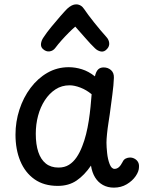

<svg xmlns="http://www.w3.org/2000/svg" viewBox="-20 -851 662 880"><path d="M51 -234Q51 -293 69 -348.5Q87 -404 120 -448Q153 -492 197.5 -517.5Q242 -543 295 -543Q325 -543 355.5 -533.5Q386 -524 415 -501Q420 -523 429.5 -532.5Q439 -542 455 -542Q475 -542 489 -529.5Q503 -517 502 -494Q501 -463 495 -417.5Q489 -372 483 -327Q481 -313 477 -287.5Q473 -262 470.5 -237Q468 -212 468 -197Q468 -178 471 -149.5Q474 -121 482.5 -99Q491 -77 505 -77Q516 -77 525 -85Q534 -93 542 -109Q547 -120 556.5 -124.5Q566 -129 576 -129Q587 -129 597 -123.5Q607 -118 612.5 -108.5Q618 -99 617 -85Q617 -66 602 -44Q587 -22 561 -6.5Q535 9 502 9Q474 9 452 -3Q430 -15 416 -37.5Q402 -60 397 -92Q367 -48 331 -23.5Q295 1 245 1Q181 1 138 -29.5Q95 -60 73 -113Q51 -166 51 -234ZM144 -238Q144 -189 155.5 -154.5Q167 -120 190 -101.5Q213 -83 248 -83Q276 -83 296 -95.5Q316 -108 331 -130Q346 -152 357 -181Q367 -206 374.5 -236Q382 -266 387 -298.5Q392 -331 395 -362Q398 -393 400 -419Q376 -439 348.5 -449.5Q321 -460 299 -460Q263 -460 234.5 -441.5Q206 -423 185.5 -391.5Q165 -360 154.5 -320.5Q144 -281 144 -238ZM234 -632Q224 -618 207.5 -615.5Q191 -613 176 -627Q166 -637 168 -651.5Q170 -666 179 -679Q194 -702 215 -727.5Q236 -753 256 -776Q276 -799 288 -811Q299 -821 309 -826Q319 -831 329 -831Q340 -831 349.5 -825.5Q359 -820 366 -809Q382 -785 411.5 -748Q441 -711 468 -681Q479 -669 480.5 -654Q482 -639 471 -627Q458 -612 442.5 -615Q427 -618 415 -630Q395 -649 370.5 -677.5Q346 -706 325 -729Q312 -718 295 -701Q278 -684 262 -666Q246 -648 234 -632Z"/></svg>

Font: Playpen Sans
Style: Regular
Weight: 400
Designer: Laura Meseguer, Veronika Burian, José Scaglione, Kostas Bartsokas, Vera Evstafieva, Tom Grace, Yorlmar Campos
Foundry: TypeTogether
Version: Version 2.000